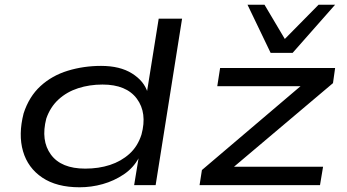

<svg xmlns="http://www.w3.org/2000/svg" viewBox="-20 -784 1470 813"><path d="M317 9Q220 9 159 -32Q98 -73 77.5 -143.5Q57 -214 80 -304Q103 -375 151.5 -419.5Q200 -464 267 -484.5Q334 -505 408 -505Q488 -505 539 -473Q590 -441 605 -393H602L652 -705H751L639 0H548L567 -116H568Q545 -73 504 -45.5Q463 -18 415 -4.5Q367 9 317 9ZM341 -70Q398 -70 445.5 -85.5Q493 -101 528 -132.5Q563 -164 579 -214Q604 -306 559.5 -366Q515 -426 414 -426Q359 -426 311 -410.5Q263 -395 228 -363Q193 -331 176 -282Q152 -189 195.5 -129.5Q239 -70 341 -70ZM825 0 835 -64 1289 -450 1281 -419H900L912 -496H1399L1390 -432L933 -46L941 -78H1348L1335 0ZM1126 -560 1028 -764H1100L1186 -619L1329 -764H1399L1219 -560Z"/></svg>

Font: Nunito Sans 7pt Expanded
Style: Italic
Weight: 400
Width: 7
Italic angle: -9°
Designer: Vernon Adams
Foundry: Vernon Adams
Version: Version 3.101;gftools[0.9.27]